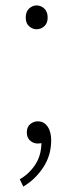

<svg xmlns="http://www.w3.org/2000/svg" viewBox="-20 -523 271 709"><path d="M115 -415Q100 -415 87.5 -426Q75 -437 75 -458Q75 -480 87.5 -491.5Q100 -503 115 -503Q131 -503 143.5 -491.5Q156 -480 156 -458Q156 -437 143.5 -426Q131 -415 115 -415ZM66 166 53 139Q88 119 110.5 84.5Q133 50 133 2L118 -58L155 -11Q148 0 139 3.5Q130 7 120 7Q103 7 91 -4Q79 -15 79 -34Q79 -54 91.5 -64.5Q104 -75 120 -75Q142 -75 155.5 -56Q169 -37 169 -5Q169 51 139.5 95.5Q110 140 66 166Z"/></svg>

Font: Noto Sans SC Thin
Style: Regular
Weight: 100
Designer: Ryoko NISHIZUKA 西塚涼子 (kana, bopomofo & ideographs); Paul D. Hunt (Latin, Greek & Cyrillic); Sandoll Communications 산돌커뮤니
Foundry: Adobe
Version: Version 2.004-H2;hotconv 1.0.118;makeotfexe 2.5.65603